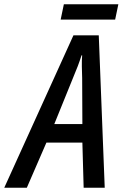

<svg xmlns="http://www.w3.org/2000/svg" viewBox="-82 -882 576 902"><path d="M-62 0 263 -716H382L410 0H311L305 -212H136L44 0ZM173 -299H305L304 -515Q303 -543 302.5 -570.5Q302 -598 304 -622H301Q286 -574 261 -516ZM203 -790 218 -862H474L459 -790Z"/></svg>

Font: Noto Sans Condensed Medium
Style: Italic
Weight: 500
Width: 3
Italic angle: -12°
Designer: Monotype Design Team
Foundry: Monotype Imaging Inc.
Version: Version 2.013; ttfautohint (v1.8.4.7-5d5b)